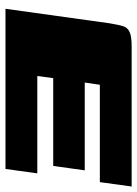

<svg xmlns="http://www.w3.org/2000/svg" viewBox="80 -580 500 700"><g transform="rotate(90 330.0 -230.0)"><path d="M12 0 65 -380Q70 -410 75 -427.5Q80 -445 96.5 -452.5Q113 -460 150 -460H660L644 -344H289L281 -289H601L585 -174H265L257 -116H612L596 0Z"/></g></svg>

Font: Genos Black
Style: Italic
Weight: 900
Italic angle: -8°
Version: Version 1.010